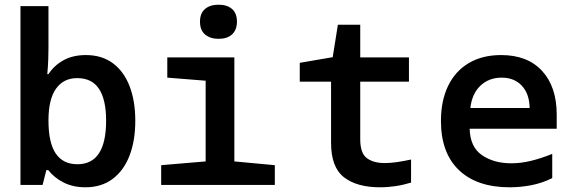

<svg xmlns="http://www.w3.org/2000/svg" viewBox="-20 -786 2440 816"><path d="M343 10Q291 10 251 -10Q211 -30 185 -63H177L161 0H67V-760H186V-580Q186 -559 185 -531.5Q184 -504 181 -471H186Q210 -508 250 -530Q290 -552 345 -552Q413 -552 460 -517Q507 -482 531 -419Q555 -356 555 -273Q555 -188 530.5 -124.5Q506 -61 458.5 -25.5Q411 10 343 10ZM309 -88Q431 -88 431 -273Q431 -362 401 -408Q371 -454 308 -454Q250 -454 218 -409Q186 -364 186 -274Q186 -179 217 -133.5Q248 -88 309 -88Z M909 -621Q874 -621 852 -639Q830 -657 830 -694Q830 -730 851.5 -748Q873 -766 909 -766Q945 -766 966 -748Q987 -730 987 -694Q987 -659 966.5 -640Q946 -621 909 -621ZM665 0V-84L854 -100V-443L691 -456V-542H976V-100L1148 -84V0Z M1595 10Q1497 10 1442 -32.5Q1387 -75 1387 -179V-439H1254V-519L1394 -543L1416 -681H1511V-542H1718V-439H1511V-194Q1511 -135 1539 -114Q1567 -93 1615 -93Q1640 -93 1667 -97Q1694 -101 1727 -108V-10Q1662 10 1595 10Z M2146 10Q2007 10 1930.5 -63Q1854 -136 1854 -272Q1854 -358 1884.5 -421Q1915 -484 1972.5 -518Q2030 -552 2110 -552Q2222 -552 2284 -484.5Q2346 -417 2346 -299V-239H1976Q1978 -161 2028.5 -126.5Q2079 -92 2153 -92Q2194 -92 2237 -102.5Q2280 -113 2327 -132V-29Q2282 -7 2236 1.5Q2190 10 2146 10ZM2231 -327Q2230 -387 2198 -421.5Q2166 -456 2112 -456Q2058 -456 2022 -422Q1986 -388 1979 -327Z"/></svg>

Font: Noto Sans Mono SemiBold
Style: Regular
Weight: 600
Designer: Monotype Design Team
Foundry: Monotype Imaging Inc.
Version: Version 2.014; ttfautohint (v1.8.4.7-5d5b)